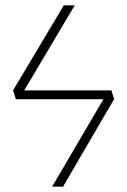

<svg xmlns="http://www.w3.org/2000/svg" viewBox="-20 -702 479 722"><path d="M409 -329 217 0H176L369 -329H40L29 -362L220 -682H261L71 -362H399Z"/></svg>

Font: FiraGO UltraLight
Style: Regular
Weight: 200
Designer: bBox Type
Foundry: bBox Type GmbH
Version: Version 1.001